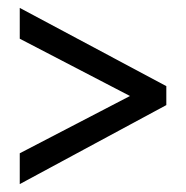

<svg xmlns="http://www.w3.org/2000/svg" viewBox="-20 -598 470 486"><path d="M30 -210V-132L401 -332V-380L30 -578V-500L309 -355Z"/></svg>

Font: Noto Sans Gujarati ExtraCondensed
Style: Regular
Weight: 400
Width: 2
Designer: Jelle Bosma - Monotype Design Team, Universal Thirst
Foundry: Monotype Imaging Inc.
Version: Version 2.106